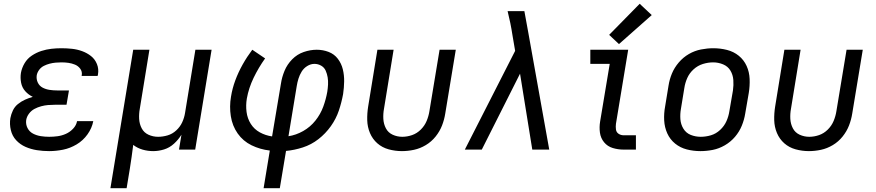

<svg xmlns="http://www.w3.org/2000/svg" viewBox="-20 -794 4648 1019"><path d="M241 8Q277 8 314.5 0.5Q352 -7 386.5 -27.5Q421 -48 444.5 -81Q468 -114 475 -151H389Q385 -129 368 -111Q351 -93 329.5 -83.5Q308 -74 285.5 -71Q263 -68 241 -68Q218 -68 196 -71.5Q174 -75 155 -85Q136 -95 126 -114.5Q116 -134 119 -157Q122 -175 134 -191Q146 -207 163 -216Q180 -225 198.5 -230Q217 -235 235 -236.5Q253 -238 271 -238H333L346 -314H284Q263 -314 243 -317Q223 -320 206 -329Q189 -338 180.5 -356Q172 -374 175 -395Q178 -410 188 -423.5Q198 -437 213 -444.5Q228 -452 243.5 -456Q259 -460 274.5 -461.5Q290 -463 306 -463Q325 -463 343 -460.5Q361 -458 378 -451Q395 -444 406 -429Q417 -414 414 -395Q414 -393 413 -391H498Q499 -395 500 -399Q505 -428 494.5 -454Q484 -480 463 -496.5Q442 -513 416 -522.5Q390 -532 362 -535Q334 -538 306 -538Q279 -538 252.5 -535Q226 -532 199.5 -523.5Q173 -515 149 -499Q125 -483 110.5 -458.5Q96 -434 91 -407Q87 -381 92 -355Q97 -329 114 -310Q131 -291 154 -280Q133 -274 113 -265Q93 -256 75.5 -242Q58 -228 48.5 -208Q39 -188 35 -167Q30 -135 37.5 -103.5Q45 -72 66 -49.5Q87 -27 115.5 -14.5Q144 -2 176 3Q208 8 241 8Z M566 205H652L669 102Q674 71 678.5 39Q683 7 687 -25Q709 -8 736.5 0Q764 8 793 8Q822 8 851 -1Q880 -10 903.5 -31.5Q927 -53 943 -79L930 0H1016L1103 -530H1017L962 -194Q958 -169 947 -145Q936 -121 915.5 -102Q895 -83 869.5 -75.5Q844 -68 819 -68Q792 -68 768 -79Q744 -90 732 -113Q720 -136 718.5 -163Q717 -190 722 -217L773 -530H687Z M1379 205H1465L1498 7Q1542 3 1587 -11.5Q1632 -26 1670 -55.5Q1708 -85 1736 -124.5Q1764 -164 1778.5 -207.5Q1793 -251 1801 -295Q1806 -329 1806.5 -362Q1807 -395 1799.5 -426Q1792 -457 1773 -482Q1754 -507 1724 -518.5Q1694 -530 1661 -530Q1627 -530 1592 -518Q1557 -506 1530.5 -479Q1504 -452 1490 -418Q1476 -384 1471 -350L1424 -70Q1389 -75 1359 -91.5Q1329 -108 1311 -136.5Q1293 -165 1288.5 -200Q1284 -235 1290 -271Q1300 -327 1326 -381Q1352 -435 1387 -484L1319 -530Q1291 -493 1268 -452Q1245 -411 1229 -368Q1213 -325 1206 -281Q1197 -229 1205 -177.5Q1213 -126 1241.5 -85.5Q1270 -45 1315 -23Q1360 -1 1412 5ZM1511 -71 1555 -338Q1558 -357 1564 -376.5Q1570 -396 1581 -414Q1592 -432 1610.5 -443.5Q1629 -455 1649 -455Q1668 -455 1684.5 -445.5Q1701 -436 1708.5 -419Q1716 -402 1719 -383.5Q1722 -365 1721 -345.5Q1720 -326 1717 -307Q1710 -267 1695.5 -227.5Q1681 -188 1654 -154Q1627 -120 1589 -98.5Q1551 -77 1511 -71Z M2113 8Q2145 8 2177.5 1Q2210 -6 2240 -24Q2270 -42 2292 -69.5Q2314 -97 2326 -128Q2338 -159 2343 -191L2399 -530H2313L2259 -204Q2255 -178 2244.5 -152.5Q2234 -127 2213.5 -106.5Q2193 -86 2167 -77Q2141 -68 2115 -68Q2088 -68 2064 -79Q2040 -90 2028 -113Q2016 -136 2014.5 -163Q2013 -190 2018 -217L2069 -530H1983L1934 -229Q1928 -192 1929 -156Q1930 -120 1943.5 -88Q1957 -56 1982.5 -33.5Q2008 -11 2042.5 -1.5Q2077 8 2113 8Z M2447 0H2537L2740 -403L2805 0H2895L2784 -620L2763 -735H2674Q2682 -703 2688.5 -671Q2695 -639 2700 -606L2714 -524Z M3290 0H3355V-76H3290Q3275 -76 3263 -84Q3251 -92 3249 -107Q3247 -122 3249 -137L3314 -530H3113V-455H3216L3165 -149Q3160 -119 3164 -90Q3168 -61 3186 -39Q3204 -17 3232 -8.5Q3260 0 3290 0ZM3265 -560 3439 -714 3375 -774 3213 -609Z M3697 8Q3730 8 3763 1.5Q3796 -5 3827 -23Q3858 -41 3881 -68Q3904 -95 3917 -127Q3930 -159 3935 -191L3954 -301Q3960 -338 3958.5 -375Q3957 -412 3942.5 -444Q3928 -476 3901 -498Q3874 -520 3838.5 -529Q3803 -538 3766 -538Q3734 -538 3700.5 -531.5Q3667 -525 3636.5 -507.5Q3606 -490 3582.5 -462.5Q3559 -435 3546 -403.5Q3533 -372 3528 -339L3510 -229Q3503 -192 3505 -155Q3507 -118 3521.5 -86Q3536 -54 3563 -32Q3590 -10 3625 -1Q3660 8 3697 8ZM3699 -68Q3671 -68 3646 -78Q3621 -88 3607 -111Q3593 -134 3591 -161.5Q3589 -189 3594 -217L3612 -327Q3616 -354 3627.5 -380Q3639 -406 3661 -426Q3683 -446 3710.5 -454.5Q3738 -463 3765 -463Q3792 -463 3817.5 -452.5Q3843 -442 3856.5 -419.5Q3870 -397 3872 -369.5Q3874 -342 3870 -314L3851 -204Q3847 -177 3835.5 -151Q3824 -125 3802 -104.5Q3780 -84 3753 -76Q3726 -68 3699 -68Z M4273 8Q4305 8 4337.5 1Q4370 -6 4400 -24Q4430 -42 4452 -69.5Q4474 -97 4486 -128Q4498 -159 4503 -191L4559 -530H4473L4419 -204Q4415 -178 4404.5 -152.5Q4394 -127 4373.5 -106.5Q4353 -86 4327 -77Q4301 -68 4275 -68Q4248 -68 4224 -79Q4200 -90 4188 -113Q4176 -136 4174.5 -163Q4173 -190 4178 -217L4229 -530H4143L4094 -229Q4088 -192 4089 -156Q4090 -120 4103.5 -88Q4117 -56 4142.5 -33.5Q4168 -11 4202.5 -1.5Q4237 8 4273 8Z"/></svg>

Font: Iosevka Sparkle Oblique
Style: Regular
Weight: 400
Italic angle: -9°
Designer: Belleve Invis
Foundry: Belleve Invis
Version: Version 4.5.0; ttfautohint (v1.8.3)